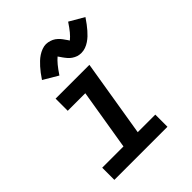

<svg xmlns="http://www.w3.org/2000/svg" viewBox="-214 -901 1028 1028"><g transform="rotate(-45 300.0 -387.0)"><path d="M52 0V-92H213L270 -438H137V-530H393L321 -92H454V0ZM239 -603 156 -652Q168 -670 179 -684.5Q190 -699 200.5 -710.5Q211 -722 222 -732.5Q233 -743 246.5 -752Q260 -761 276 -767Q292 -773 307 -773Q315 -773 322 -771.5Q329 -770 335.5 -768Q342 -766 348.5 -763Q355 -760 360.5 -756Q366 -752 371 -747.5Q376 -743 381 -737.5Q386 -732 389.5 -727Q393 -722 396.5 -717Q400 -712 404 -706.5Q408 -701 411 -696Q427 -709 441.5 -726.5Q456 -744 476 -774L559 -726Q547 -708 536 -693.5Q525 -679 514.5 -667Q504 -655 493.5 -645Q483 -635 469 -625.5Q455 -616 439.5 -610.5Q424 -605 408 -605Q401 -605 394 -606Q387 -607 380.5 -609Q374 -611 367.5 -614.5Q361 -618 355.5 -621.5Q350 -625 344.5 -630Q339 -635 334.5 -640.5Q330 -646 326 -651Q322 -656 319 -660.5Q316 -665 311.5 -671.5Q307 -678 304 -682Q289 -669 274 -651Q259 -633 239 -603Z"/></g></svg>

Font: Iosevka Curly Slab SmBdExObl
Style: Regular
Weight: 600
Width: 7
Italic angle: -9°
Monospace: yes
Designer: Belleve Invis
Foundry: Belleve Invis
Version: Version 11.1.0; ttfautohint (v1.8.3)